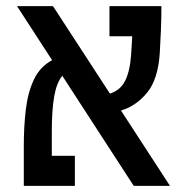

<svg xmlns="http://www.w3.org/2000/svg" viewBox="-20 -606 626 626"><path d="M416 0 183.1 -358.9Q164.6 -336.4 156.7 -291.7Q148.9 -247.1 148.9 -177.7V-98.1H224.1V0H57.6V-130.9Q57.6 -193.4 64.2 -249Q70.8 -304.7 90.6 -346.7Q110.4 -388.7 149.9 -409.7L35.6 -585.9H152.8L338.4 -300.8Q372.1 -311.5 387.7 -342Q403.3 -372.6 407.2 -424.3Q408.2 -439.5 409.2 -455.6Q410.2 -471.7 411.1 -487.8H336.9V-585.9H506.3Q506.3 -547.4 504.6 -506.1Q502.9 -464.8 501 -434.1Q495.6 -347.7 459.7 -304Q423.8 -260.3 374.5 -245.6L534.2 0Z"/></svg>

Font: CaskaydiaMono NF
Style: Regular
Weight: 400
Designer: Aaron Bell
Foundry: Saja Typeworks
Version: Version 2111.001; ttfautohint (v1.8.4);Nerd Fonts 3.1.1